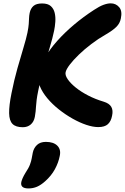

<svg xmlns="http://www.w3.org/2000/svg" viewBox="-20 -731 729 1121"><path d="M553.6 11Q523 11 484 -2Q445 -15 403.4 -38.5Q361.8 -62 323.6 -92.3Q285.4 -122.6 256.4 -157.2Q227.4 -191.8 212.7 -227.7Q198 -263.6 205.2 -297Q214.8 -345.6 242.9 -394.8Q271 -444 314.4 -492.5Q357.8 -541 412 -586.7Q466.2 -632.4 529 -673.2Q560.4 -694 584 -702.7Q607.6 -711.4 626.6 -711.4Q656.6 -711.4 675.8 -689Q695 -666.6 685.6 -623.2Q680.2 -595 659.7 -574.4Q639.2 -553.8 597.2 -529.4Q554 -505 513.4 -474.1Q472.8 -443.2 440.3 -411.8Q407.8 -380.4 387.1 -353.2Q366.4 -326 363 -308.8Q359.4 -291.8 375.3 -268.4Q391.2 -245 421.9 -220.1Q452.6 -195.2 494.6 -173.5Q536.6 -151.8 585 -137.4Q617.8 -127.6 629.6 -107.3Q641.4 -87 634.4 -55.4Q628.4 -23 609.9 -6Q591.4 11 553.6 11ZM113 11.8Q72.4 11.8 53.3 -7.2Q34.2 -26.2 33.3 -70.1Q32.4 -114 47.2 -187Q62.4 -263.8 81.7 -331.8Q101 -399.8 117.2 -453.3Q133.4 -506.8 140.2 -540Q146.4 -571.4 147.8 -590.6Q149.2 -609.8 149.6 -624.6Q150 -639.4 153.2 -655.2Q158.8 -682 175.5 -696.4Q192.2 -710.8 225.6 -710.8Q259.6 -710.8 276.6 -695.4Q293.6 -680 299.3 -655.9Q305 -631.8 303 -603.9Q301 -576 296 -552Q287.2 -509 270.1 -452.3Q253 -395.6 234.2 -330.9Q215.4 -266.2 202.8 -199.4Q196.6 -169.4 194 -148.1Q191.4 -126.8 190.4 -110.8Q189.4 -94.8 188 -80.1Q186.6 -65.4 183.4 -48.6Q178 -20.2 159.5 -4.2Q141 11.8 113 11.8ZM146.2 369.2Q96.4 369.2 104.6 330.8Q107.4 320 112.5 308.3Q117.6 296.6 129.2 277.2Q147.6 250 155.2 229.3Q162.8 208.6 165.5 192Q168.2 175.4 171.4 160.4Q177.2 132.8 196.2 115.1Q215.2 97.4 248 97.4Q292.8 97.4 315 119.9Q337.2 142.4 328.8 179.8Q321.2 219 300.5 257Q279.8 295 244.2 326.8Q219.4 349.2 196.1 359.2Q172.8 369.2 146.2 369.2Z"/></svg>

Font: Shantell Sans Light
Style: Italic
Weight: 300
Italic angle: -11°
Designer: Stephen Nixon, Anya Danilova, Shantell Martin
Foundry: Arrow Type
Version: Version 1.008;[ac192a2d6]